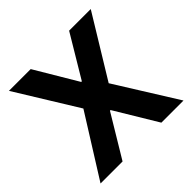

<svg xmlns="http://www.w3.org/2000/svg" viewBox="-178 -874 1042 1042"><g transform="rotate(-45 343.0 -353.5)"><path d="M339.8 -463.9H344.7L490.2 -707H656.2L440.4 -353.5L661.1 0H491.2L344.7 -243.2H339.8L193.4 0H24.4L246.1 -353.5L28.3 -707H195.3Z"/></g></svg>

Font: Pretendard
Style: Bold
Weight: 700
Designer: Base glyphs from Inter by Rasmus Andersson; Hangeul glyphs from Noto Sans CJK(Source Han Sans) by Jang Soo-young and Kan
Foundry: Kil Hyung-jin
Version: Version 1.309